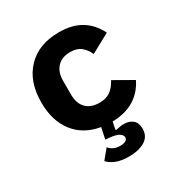

<svg xmlns="http://www.w3.org/2000/svg" viewBox="-172 -656 944 995"><g transform="rotate(-30 300.0 -158.0)"><path d="M535 -402 421 -340Q406 -373 382.5 -391.5Q359 -410 320 -410Q270 -410 242 -380.5Q214 -351 214 -300V-216Q214 -164 242 -135Q270 -106 322 -106Q362 -106 387.5 -124.5Q413 -143 431 -178L543 -114Q515 -56 462.5 -23Q410 10 331 12L322 55L326 59Q354 52 374 52Q406 52 426.5 69Q447 86 447 121Q447 168 409.5 190Q372 212 315 212Q268 212 237 199Q206 186 191 168L237 112Q261 141 303 141Q323 141 335 134.5Q347 128 347 116Q347 102 330.5 91Q314 80 272 76L251 74L265 7Q168 -9 114 -78.5Q60 -148 60 -258Q60 -383 129.5 -455.5Q199 -528 320 -528Q401 -528 453.5 -495Q506 -462 535 -402Z"/></g></svg>

Font: iA Writer Duo V
Style: Regular
Weight: 400
Designer: Mike Abbink, Paul van der Laan, Pieter van Rosmalen, Oliver Reichenstein
Foundry: Information Architects Inc.
Version: Version 2.000